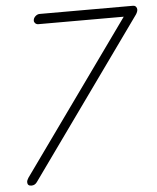

<svg xmlns="http://www.w3.org/2000/svg" viewBox="-50 -713 624 762"><g transform="rotate(-5 262.0 -332.0)"><path d="M44.9 5.9Q28.8 5.9 28.8 -8.8Q28.8 -16.1 35.2 -25.9L467.8 -629.9H127.9Q120.6 -629.9 115.7 -634.5Q110.8 -639.2 110.8 -645Q110.8 -654.8 118.9 -662.4Q127 -669.9 136.2 -669.9H507.8Q515.6 -669.9 519.8 -665Q523.9 -660.2 523.9 -653.8Q523.9 -645.5 517.1 -634.8L66.9 -5.9Q58.6 5.9 44.9 5.9Z"/></g></svg>

Font: Comic Neue Light
Style: Italic
Weight: 300
Italic angle: -12°
Designer: Craig Rozynski
Foundry: Craig Rozynski
Version: Version 2.003;hotconv 1.0.109;makeotfexe 2.5.65596